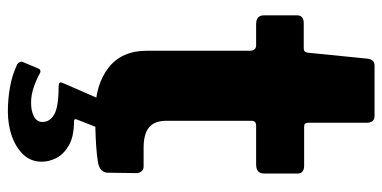

<svg xmlns="http://www.w3.org/2000/svg" viewBox="-262 -488 972 488"><g transform="rotate(90 224.0 -244.0)"><path d="M299 -409Q287 -409 287 -397V-181Q287 -151 303.5 -137Q320 -123 356 -123H404Q411 -123 415.5 -117.5Q420 -112 420 -105L419 -33Q419 -12 393 -7Q374 -4 352 -2.5Q330 -1 308.5 -0.5Q287 0 266 0Q196 0 152.5 -33.5Q109 -67 109 -131V-392Q109 -409 95 -409H41Q19 -409 19 -429V-513Q19 -530 39 -530H103Q113 -530 114 -541L129 -691Q131 -710 146 -710H274Q292 -710 292 -690V-541Q292 -531 302 -531H401Q421 -531 421 -514V-429Q421 -409 398 -409ZM391 136Q391 163 373.5 182Q356 201 327 211.5Q298 222 263 222Q232 222 201 216.5Q170 211 143 198Q134 191 138 183L154 145Q157 137 165 140Q181 149 201 156Q221 163 241 163Q263 163 276.5 155.5Q290 148 290 134Q290 115 270.5 104Q251 93 201 93Q194 93 191 91Q188 89 191 82L229 -5H304L284 46Q280 54 290 54Q327 54 349.5 67Q372 80 381.5 98.5Q391 117 391 136Z"/></g></svg>

Font: Libre Franklin ExtraBold
Style: Regular
Weight: 800
Designer: Pablo Impallari, Rodrigo Fuenzalida, Nhung Nguyen
Foundry: Impallari Type
Version: Version 3.000